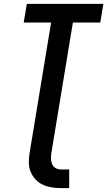

<svg xmlns="http://www.w3.org/2000/svg" viewBox="-20 -755 552 988"><path d="M293 213Q268 213 244.5 209Q221 205 199.5 195Q178 185 162.5 168Q147 151 138 129.5Q129 108 128.5 83.5Q128 59 132 34L243 -639H102L118 -735H512L496 -639H355L244 34Q242 49 242.5 63.5Q243 78 248.5 90.5Q254 103 266 110Q278 117 293 117H336V213Z"/></svg>

Font: Iosevka Curly
Style: Bold Italic
Weight: 700
Italic angle: -9°
Monospace: yes
Designer: Belleve Invis
Foundry: Belleve Invis
Version: Version 22.1.2; ttfautohint (v1.8.4)